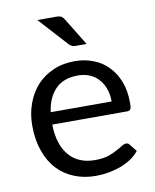

<svg xmlns="http://www.w3.org/2000/svg" viewBox="-83 -788 693 858"><g transform="rotate(-10 264.0 -359.5)"><path d="M409.2 -308.6Q409.2 -339.8 400.4 -365.2Q391.6 -390.6 375 -409.2Q358.4 -428.7 335 -438.5Q310.5 -449.2 280.3 -449.2Q215.8 -449.2 178.7 -412.1Q141.6 -374 132.8 -308.6Q224.6 -308.6 409.2 -308.6ZM481.4 -71.3Q464.8 -50.8 442.4 -36.1Q418.9 -21.5 392.6 -11.7Q366.2 -2.9 338.9 2Q310.5 6.8 283.2 6.8Q230.5 6.8 186.5 -10.7Q141.6 -28.3 109.4 -62.5Q77.1 -96.7 59.6 -147.5Q41 -198.2 41 -263.7Q41 -316.4 57.6 -362.3Q74.2 -408.2 104.5 -442.4Q134.8 -475.6 178.7 -495.1Q222.7 -514.6 278.3 -514.6Q323.2 -514.6 362.3 -499Q401.4 -484.4 428.7 -455.1Q457 -426.8 473.6 -383.8Q489.3 -341.8 489.3 -288.1Q489.3 -266.6 485.4 -259.8Q480.5 -252.9 467.8 -252.9Q355.5 -252.9 129.9 -252.9Q130.9 -205.1 142.6 -169.9Q154.3 -133.8 175.8 -110.4Q196.3 -86.9 225.6 -75.2Q254.9 -63.5 290 -63.5Q324.2 -63.5 348.6 -70.3Q372.1 -78.1 389.6 -87.9Q407.2 -96.7 418.9 -104.5Q430.7 -112.3 439.5 -112.3Q450.2 -112.3 456.1 -103.5Q464.8 -92.8 481.4 -71.3ZM230.5 -724.6Q246.1 -724.6 254.9 -719.7Q262.7 -713.9 269.5 -702.1Q293.9 -662.1 343.8 -581.1Q331.1 -581.1 293 -581.1Q282.2 -581.1 276.4 -585Q269.5 -587.9 262.7 -595.7Q223.6 -638.7 145.5 -724.6Q167 -724.6 230.5 -724.6Z"/></g></svg>

Font: Lato
Style: Regular
Weight: 400
Designer: Lukasz Dziedzic with Adam Twardoch and Botio Nikoltchev
Version: Version 2.015; 2015-08-06; http://www.latofonts.com/